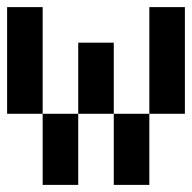

<svg xmlns="http://www.w3.org/2000/svg" viewBox="-20 -620 540 540"><path d="M0 -300V-600H100V-300ZM100 -100V-300H200V-100ZM200 -500H300V-300H200ZM300 -100V-300H400V-100ZM400 -300V-600H500V-300Z"/></svg>

Font: GalmuriMono9 Regular
Style: Regular
Weight: 400
Designer: Lee Minseo (quiple)
Version: Version 2.399;hotconv 1.1.1;makeotfexe 2.6.0 DEVELOPMENT